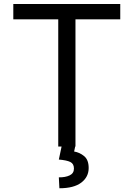

<svg xmlns="http://www.w3.org/2000/svg" viewBox="-20 -748 682 980"><path d="M47.9 -649.4V-727.5H593.8V-649.4H365.2V0H277.3V-649.4ZM294.9 -2.9H364.3L358.4 25.4Q386.2 29.8 409.4 48.8Q432.6 67.9 432.6 109.4Q432.6 155.3 394.8 184.1Q356.9 212.9 283.2 212.9L280.3 157.2Q313.5 157.7 335.4 147.2Q357.4 136.7 357.4 112.3Q357.4 87.9 339.1 78.9Q320.8 69.8 280.3 66.4Z"/></svg>

Font: Inter V
Style: 
Weight: 400
Designer: Rasmus Andersson
Foundry: rsms
Version: Version 4.000;git-a3f224843